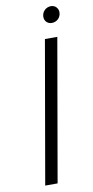

<svg xmlns="http://www.w3.org/2000/svg" viewBox="-95 -892 453 931"><g transform="rotate(-10 131.5 -426.0)"><path d="M49 0H110L232 -700H171ZM218 -771C244 -771 263 -791 263 -816C263 -836 248 -852 227 -852C202 -852 182 -832 182 -807C182 -787 196 -771 218 -771Z"/></g></svg>

Font: Fixel Text 20240404 Light
Style: Italic
Weight: 300
Width: 4
Italic angle: -10°
Designer: AlfaBravo + MacPaw
Foundry: Kyrylo Tkachov, Marchela Mozhyna, Serhii Makarenko, Maria Weinstein, Zakhar Kryvoshyya
Version: Version 1.211;Glyphs 3.2 (3225)